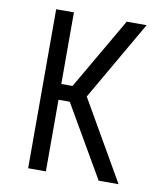

<svg xmlns="http://www.w3.org/2000/svg" viewBox="-82 -805 765 874"><g transform="rotate(10 300.0 -367.5)"><path d="M107 0V-735H189V-404H241L433 -735H525L313 -368L525 0H433L241 -331H189V0Z"/></g></svg>

Font: Iosevka Aile
Style: Regular
Weight: 400
Designer: Belleve Invis
Foundry: Belleve Invis
Version: Version 28.0.1; ttfautohint (v1.8.4)